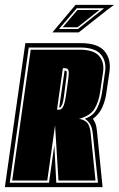

<svg xmlns="http://www.w3.org/2000/svg" viewBox="-46 -768 488 788"><path d="M-26 0 58 -591H285Q356 -591 383.5 -557.5Q411 -524 403 -472L391 -390Q387 -358 374.5 -329Q362 -300 335 -280Q342 -271 346 -260.5Q350 -250 352 -229L375 0ZM-6 -18H155L177 -172L185 -18H356L335 -218Q332 -247 322.5 -260.5Q313 -274 302 -281Q337 -292 352.5 -323.5Q368 -355 373 -390L385 -472Q392 -516 368 -544.5Q344 -573 282 -573H72ZM4 -27 80 -564H281Q338 -564 360.5 -538.5Q383 -513 377 -472L365 -390Q359 -350 342 -321.5Q325 -293 278 -280Q297 -278 310 -266Q323 -254 326 -222L346 -27H194L180 -254L148 -27ZM188 -318H197Q208 -318 214.5 -333Q221 -348 226 -385L233 -435Q238 -470 235 -479Q232 -488 221 -488H212ZM197 -327 219 -478H223Q228 -478 228 -468.5Q228 -459 223 -424L218 -385Q214 -349 208.5 -338Q203 -327 201 -327ZM169 -635 264 -748H422L390 -724L277 -635ZM196 -649H274L381 -734H269ZM211 -656 272 -727H362L272 -656Z"/></svg>

Font: Alumni Sans Collegiate One
Style: Italic
Weight: 400
Italic angle: -8°
Designer: Robert E. Leuschke
Foundry: Robert E. Leuschke
Version: Version 1.100